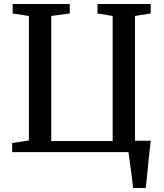

<svg xmlns="http://www.w3.org/2000/svg" viewBox="-20 -763 822 963"><path d="M647.5 180Q645.5 160 642.5 136Q639.5 112 636.2 87.2Q633 62.5 629.8 40Q626.5 17.5 624.5 0H41V-45.5L125 -58.5V-683L43.5 -695.5V-743H330V-695.5L237 -683V-55.5H545V-683L469 -695.5V-743H736V-695.5L657 -683V-57H736Q733 -32.5 729.8 -2.2Q726.5 28 723.2 60.5Q720 93 717 123.8Q714 154.5 711 180Z"/></svg>

Font: Merriweather 36pt Medium
Style: Regular
Weight: 500
Version: Version 2.100